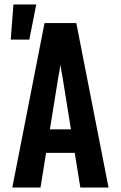

<svg xmlns="http://www.w3.org/2000/svg" viewBox="-20 -838 540 858"><path d="M28 -661 40 -818H142L111 -661ZM35 0 179 -735H321L465 0H339L314 -155H186L161 0ZM297 -260 260 -490Q257 -505 254.5 -519.5Q252 -534 250 -549Q248 -534 245.5 -519.5Q243 -505 240 -490L203 -260Z"/></svg>

Font: Iosevka SS18 Extrabold
Style: Regular
Weight: 800
Monospace: yes
Designer: Belleve Invis
Foundry: Belleve Invis
Version: Version 25.1.1; ttfautohint (v1.8.4)